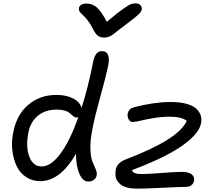

<svg xmlns="http://www.w3.org/2000/svg" viewBox="-20 -1082 1275 1135"><path d="M782.2 -1062Q800.3 -1062 810.3 -1051.3Q820.3 -1040.5 817.9 -1024.9Q815.4 -1012.7 798.6 -996.3Q781.7 -980 720.2 -934.1Q699.7 -919.4 677.2 -901.4Q654.8 -883.3 645.8 -876.7Q636.7 -870.1 624.3 -865Q611.8 -859.9 597.2 -859.9Q572.8 -859.9 558.3 -870.8Q543.9 -881.8 529.8 -911.1Q515.1 -939.9 497.6 -962.4Q480 -984.9 468.8 -994.1Q457.5 -1003.4 450.9 -1013.7Q444.3 -1023.9 446.8 -1035.2Q448.7 -1046.9 460.9 -1054Q473.1 -1061 490.2 -1061Q525.4 -1061 551 -1039.6Q576.7 -1018.1 611.8 -953.1Q669.9 -1002.9 705.8 -1028.1Q741.7 -1053.2 754.4 -1057.6Q767.1 -1062 782.2 -1062ZM217.8 -11.2Q170.9 -11.2 134.5 -35.2Q98.1 -59.1 78.9 -99.4Q59.6 -139.6 53 -192.4Q46.4 -245.1 59.1 -303.2Q80.1 -407.2 148.9 -464.1Q217.8 -521 313 -521Q372.1 -521 412.8 -499.8Q453.6 -478.5 461.9 -443.8Q500 -561 532.2 -723.1Q544.9 -779.8 582 -779.8Q609.9 -779.8 619.1 -756.1Q628.4 -732.4 618.2 -688Q603 -617.7 572 -506.3Q541 -395 527.8 -327.1Q512.2 -251 514.4 -200.4Q516.6 -149.9 526.6 -126.2Q536.6 -102.5 545.4 -82.5Q554.2 -62.5 551.8 -46.9Q549.3 -30.8 536.1 -19.8Q522.9 -8.8 502 -8.8Q469.2 -8.8 449.2 -54.7Q429.2 -100.6 429.2 -172.9Q335.9 -11.2 217.8 -11.2ZM789.1 33.2Q756.8 33.2 732.2 26.6Q707.5 20 693.8 9.3Q680.2 -1.5 671.6 -16.1Q663.1 -30.8 662.6 -46.6Q662.1 -62.5 664.1 -79.1Q672.4 -120.6 724.1 -140.1Q1035.2 -257.8 1084 -367.2Q1055.2 -392.1 983.9 -392.1Q936 -392.1 889.9 -384.3Q843.8 -376.5 811.3 -368.7Q778.8 -360.8 763.2 -360.8Q749.5 -360.8 740.7 -376.2Q731.9 -391.6 734.9 -411.1Q738.8 -426.3 747.1 -434.8Q755.4 -443.4 772.9 -448.2Q891.6 -479 988.8 -479Q1044.4 -479 1083.5 -468Q1122.6 -457 1141.6 -438.2Q1160.6 -419.4 1167 -397.9Q1173.3 -376.5 1168 -352.1Q1162.6 -323.2 1137.9 -292.7Q1113.3 -262.2 1066.4 -227.3Q1019.5 -192.4 941.7 -153.8Q863.8 -115.2 759.8 -76.2Q765.1 -62.5 779.1 -57.9Q793 -53.2 819.8 -53.2Q854 -53.2 934.8 -59.6Q1015.6 -65.9 1056.2 -65.9Q1095.2 -65.9 1113.3 -51.3Q1131.3 -36.6 1127 -13.2Q1124 2.9 1111.3 12.9Q1098.6 22.9 1078.1 22.9Q1041.5 22.9 939.2 28.1Q836.9 33.2 789.1 33.2ZM147.9 -298.8Q131.3 -214.4 153.1 -156.2Q174.8 -98.1 227.1 -98.1Q280.8 -98.1 336.9 -173.1Q393.1 -248 442.9 -389.2Q437 -387.2 434.1 -387.2Q424.8 -387.2 417.5 -392.1Q410.2 -397 403.1 -403.8Q396 -410.6 386.7 -417.5Q377.4 -424.3 358.9 -429.2Q340.3 -434.1 314.9 -434.1Q248 -434.1 204.1 -397.9Q160.2 -361.8 147.9 -298.8Z"/></svg>

Font: Shantell Sans Bouncy
Style: Italic
Weight: 400
Italic angle: -11.31°
Designer: Stephen Nixon, Anya Danilova, Shantell Martin
Foundry: Arrow Type
Version: Version 1.006;[9816181b4]